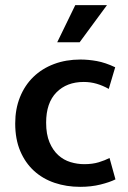

<svg xmlns="http://www.w3.org/2000/svg" viewBox="-20 -715 498 745"><path d="M307 -78Q339 -78 363.5 -85.5Q388 -93 405 -102L428 -19Q406 -8 370 1Q334 10 291 10Q238 10 192 -5.5Q146 -21 112 -52Q78 -83 58.5 -129Q39 -175 39 -236Q39 -292 57.5 -338Q76 -384 109.5 -416.5Q143 -449 189.5 -466.5Q236 -484 292 -484Q323 -484 356 -478Q389 -472 427 -454L402 -370Q379 -383 355 -390Q331 -397 305 -397Q239 -397 199 -356.5Q159 -316 159 -239Q159 -194 172 -163Q185 -132 206 -113Q227 -94 253.5 -86Q280 -78 307 -78ZM289 -551H202L272 -695H395Z"/></svg>

Font: Mukta Vaani SemiBold
Style: Regular
Weight: 600
Designer: Noopur Datye, Girish Dalvi, Yashodeep Gholap, Pallavi Karambelkar
Foundry: Ek Type
Version: Version 2.538;PS 1.000;hotconv 16.6.51;makeotf.lib2.5.65220;